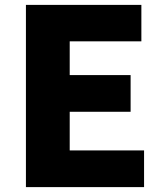

<svg xmlns="http://www.w3.org/2000/svg" viewBox="-20 -765 670 785"><path d="M86 0V-745H558V-596H265V-458H514V-308H265V-150H569V0Z"/></svg>

Font: Source Han Sans CN Heavy
Style: Regular
Weight: 900
Designer: Ryoko NISHIZUKA 西塚涼子 (kana, bopomofo & ideographs); Paul D. Hunt (Latin, Greek & Cyrillic); Sandoll Communications 산돌커뮤니
Foundry: Adobe
Version: Version 2.000;hotconv 1.0.107;makeotfexe 2.5.65593